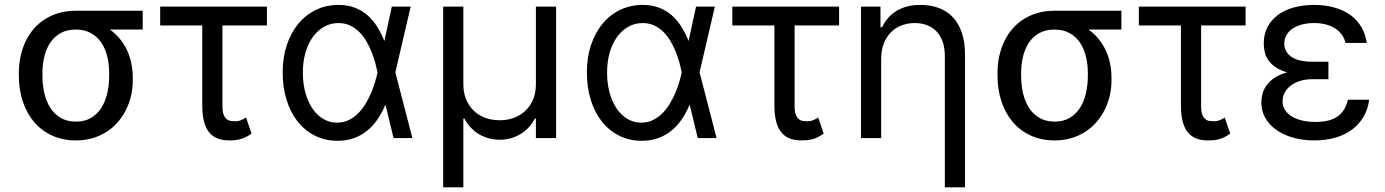

<svg xmlns="http://www.w3.org/2000/svg" viewBox="-20 -573 5749 797"><path d="M58.2 -269.9Q58.2 -306.5 65.5 -339.8Q72.8 -373.2 86.6 -402Q100.5 -430.8 120.7 -454Q141 -477.3 167.3 -493.8Q193.5 -510.3 225.3 -519.4Q257.1 -528.4 294 -528.4H572.4V-450.3H436.1Q481.5 -418 506.4 -366.5Q531.2 -315 531.2 -248.6V-238.6Q531.2 -206.7 524.1 -175.8Q517 -144.9 503.2 -117.4Q489.3 -89.8 469.3 -66.4Q449.2 -43 422.9 -26.1Q396.7 -9.2 364.7 0.4Q332.7 9.9 295.5 9.9Q239.7 9.9 195.5 -10.7Q151.3 -31.2 120.9 -67.3Q90.6 -103.3 74.4 -152.5Q58.2 -201.7 58.2 -258.5ZM156.2 -258.5Q156.2 -220.2 164.2 -185.7Q172.2 -151.3 189.1 -125.2Q206 -99.1 232.4 -83.6Q258.9 -68.2 295.5 -68.2Q331.7 -68.2 357.8 -83.6Q383.9 -99.1 400.6 -125.2Q417.3 -151.3 425.2 -185.7Q433.2 -220.2 433.2 -258.5V-269.9Q433.2 -306.1 425.2 -338.8Q417.3 -371.4 400.4 -396.3Q383.5 -421.2 357.2 -435.7Q331 -450.3 294 -450.3Q257.8 -450.3 231.7 -435.7Q205.6 -421.2 188.9 -396.3Q172.2 -371.4 164.2 -338.8Q156.2 -306.1 156.2 -269.9Z M1088.1 -467.3H903.4V-132.1Q903.4 -108.7 908.7 -96.1Q914.1 -83.5 922.1 -77.6Q930 -71.7 939.5 -70.7Q948.9 -69.6 957.4 -69.6Q970.2 -69.6 982.1 -74.8Q994 -79.9 1001.4 -85.2L1024.1 -18.5Q1012.1 -9.6 1000.4 -3.9Q988.6 1.8 977.5 4.8Q966.3 7.8 954.9 8.9Q943.5 9.9 931.8 9.9Q904.1 9.9 883.2 1.8Q862.2 -6.4 848 -24Q833.8 -41.5 826.7 -69.2Q819.6 -96.9 819.6 -136.4V-467.3H644.9V-545.5H1088.1Z M1379.3 11.4Q1328.1 11 1286.4 -10.3Q1244.7 -31.6 1215 -69.2Q1185.4 -106.9 1169.4 -158.7Q1153.4 -210.6 1153.4 -272.7Q1153.4 -334.2 1170.5 -385.7Q1187.5 -437.1 1218.2 -474.3Q1248.9 -511.4 1291.5 -532Q1334.2 -552.6 1384.9 -552.6Q1422.2 -552.6 1451.7 -541.5Q1481.2 -530.5 1504.3 -510.8Q1527.3 -491.1 1544.7 -463.6Q1562.1 -436.1 1575.3 -403.4H1575.6L1606.5 -545.5H1684.7L1621.1 -272.7L1691.8 0H1613.6L1580.3 -137.8H1579.5Q1565.7 -104.8 1546.9 -77.2Q1528.1 -49.7 1503.4 -29.8Q1478.7 -9.9 1447.8 0.9Q1416.9 11.7 1379.3 11.4ZM1546.9 -274.1Q1543.3 -291.5 1537.5 -313.2Q1531.6 -334.9 1522.5 -357.4Q1513.5 -380 1501.1 -401.5Q1488.6 -422.9 1471.8 -439.8Q1454.9 -456.7 1433.4 -467Q1411.9 -477.3 1384.9 -477.3Q1352.6 -477.3 1325.5 -462Q1298.3 -446.7 1278.6 -419.6Q1258.9 -392.4 1248 -354.6Q1237.2 -316.8 1237.2 -271.3Q1237.2 -226.9 1247.5 -188.9Q1257.8 -150.9 1276.5 -123.2Q1295.1 -95.5 1321.2 -79.7Q1347.3 -63.9 1379.3 -63.9Q1405.5 -63.9 1427.2 -74.4Q1448.9 -84.9 1466.1 -101.9Q1483.3 -119 1496.6 -140.8Q1509.9 -162.6 1519.9 -185.7Q1529.8 -208.8 1536.4 -231.2Q1543 -253.6 1546.9 -271.3L1547.2 -272.7Z M1819.6 -545.5H1903.4V-223Q1903.4 -189.6 1914.2 -162.3Q1925.1 -134.9 1944.8 -115.2Q1964.5 -95.5 1992.2 -84.7Q2019.9 -73.9 2054 -73.9Q2088.1 -73.9 2115.9 -84.9Q2143.8 -95.9 2163.5 -115.6Q2183.2 -135.3 2193.9 -162.6Q2204.5 -190 2204.5 -223V-545.5H2288.4V0H2204.5V-81H2200.3Q2189.3 -59.3 2173.5 -43Q2157.7 -26.6 2138.8 -15.4Q2120 -4.3 2098.4 1.4Q2076.7 7.1 2054 7.1Q2031.2 7.1 2009.8 1.4Q1988.3 -4.3 1969.3 -15.4Q1950.3 -26.6 1934.7 -43Q1919 -59.3 1907.7 -81H1903.4V204.5H1819.6Z M2642 11.4Q2590.9 11 2549.2 -10.3Q2507.5 -31.6 2477.8 -69.2Q2448.2 -106.9 2432.2 -158.7Q2416.2 -210.6 2416.2 -272.7Q2416.2 -334.2 2433.2 -385.7Q2450.3 -437.1 2481 -474.3Q2511.7 -511.4 2554.3 -532Q2596.9 -552.6 2647.7 -552.6Q2685 -552.6 2714.5 -541.5Q2744 -530.5 2767 -510.8Q2790.1 -491.1 2807.5 -463.6Q2824.9 -436.1 2838.1 -403.4H2838.4L2869.3 -545.5H2947.4L2883.9 -272.7L2954.5 0H2876.4L2843 -137.8H2842.3Q2828.5 -104.8 2809.7 -77.2Q2790.8 -49.7 2766.2 -29.8Q2741.5 -9.9 2710.6 0.9Q2679.7 11.7 2642 11.4ZM2809.7 -274.1Q2806.1 -291.5 2800.2 -313.2Q2794.4 -334.9 2785.3 -357.4Q2776.3 -380 2763.8 -401.5Q2751.4 -422.9 2734.6 -439.8Q2717.7 -456.7 2696.2 -467Q2674.7 -477.3 2647.7 -477.3Q2615.4 -477.3 2588.2 -462Q2561.1 -446.7 2541.4 -419.6Q2521.7 -392.4 2510.8 -354.6Q2500 -316.8 2500 -271.3Q2500 -226.9 2510.3 -188.9Q2520.6 -150.9 2539.2 -123.2Q2557.9 -95.5 2584 -79.7Q2610.1 -63.9 2642 -63.9Q2668.3 -63.9 2690 -74.4Q2711.6 -84.9 2728.9 -101.9Q2746.1 -119 2759.4 -140.8Q2772.7 -162.6 2782.7 -185.7Q2792.6 -208.8 2799.2 -231.2Q2805.8 -253.6 2809.7 -271.3L2810 -272.7Z M3463.1 -467.3H3278.4V-132.1Q3278.4 -108.7 3283.7 -96.1Q3289.1 -83.5 3297.1 -77.6Q3305 -71.7 3314.5 -70.7Q3323.9 -69.6 3332.4 -69.6Q3345.2 -69.6 3357.1 -74.8Q3369 -79.9 3376.4 -85.2L3399.1 -18.5Q3387.1 -9.6 3375.4 -3.9Q3363.6 1.8 3352.5 4.8Q3341.3 7.8 3329.9 8.9Q3318.5 9.9 3306.8 9.9Q3279.1 9.9 3258.2 1.8Q3237.2 -6.4 3223 -24Q3208.8 -41.5 3201.7 -69.2Q3194.6 -96.9 3194.6 -136.4V-467.3H3019.9V-545.5H3463.1Z M3637.8 0H3554V-545.5H3634.9V-460.2H3642Q3651.6 -481.2 3666.2 -498Q3680.8 -514.9 3700.5 -527.2Q3720.2 -539.4 3745.2 -546Q3770.2 -552.6 3801.1 -552.6Q3842.7 -552.6 3876.8 -540Q3910.9 -527.3 3935 -501.8Q3959.2 -476.2 3972.5 -437.5Q3985.8 -398.8 3985.8 -346.6V204.5H3902V-340.9Q3902 -372.9 3893.5 -398.3Q3884.9 -423.7 3868.8 -441.2Q3852.6 -458.8 3829.5 -468Q3806.5 -477.3 3777 -477.3Q3747.2 -477.3 3721.8 -467.3Q3696.4 -457.4 3677.7 -438.4Q3659.1 -419.4 3648.4 -391.7Q3637.8 -364 3637.8 -328.1Z M4120.7 -269.9Q4120.7 -306.5 4128 -339.8Q4135.3 -373.2 4149.1 -402Q4163 -430.8 4183.2 -454Q4203.5 -477.3 4229.8 -493.8Q4256 -510.3 4287.8 -519.4Q4319.6 -528.4 4356.5 -528.4H4634.9V-450.3H4498.6Q4544 -418 4568.9 -366.5Q4593.8 -315 4593.8 -248.6V-238.6Q4593.8 -206.7 4586.6 -175.8Q4579.5 -144.9 4565.7 -117.4Q4551.8 -89.8 4531.8 -66.4Q4511.7 -43 4485.4 -26.1Q4459.2 -9.2 4427.2 0.4Q4395.2 9.9 4358 9.9Q4302.2 9.9 4258 -10.7Q4213.8 -31.2 4183.4 -67.3Q4153.1 -103.3 4136.9 -152.5Q4120.7 -201.7 4120.7 -258.5ZM4218.8 -258.5Q4218.8 -220.2 4226.7 -185.7Q4234.7 -151.3 4251.6 -125.2Q4268.5 -99.1 4294.9 -83.6Q4321.4 -68.2 4358 -68.2Q4394.2 -68.2 4420.3 -83.6Q4446.4 -99.1 4463.1 -125.2Q4479.8 -151.3 4487.7 -185.7Q4495.7 -220.2 4495.7 -258.5V-269.9Q4495.7 -306.1 4487.7 -338.8Q4479.8 -371.4 4462.9 -396.3Q4446 -421.2 4419.7 -435.7Q4393.5 -450.3 4356.5 -450.3Q4320.3 -450.3 4294.2 -435.7Q4268.1 -421.2 4251.4 -396.3Q4234.7 -371.4 4226.7 -338.8Q4218.8 -306.1 4218.8 -269.9Z M5150.6 -467.3H4965.9V-132.1Q4965.9 -108.7 4971.2 -96.1Q4976.6 -83.5 4984.6 -77.6Q4992.5 -71.7 5002 -70.7Q5011.4 -69.6 5019.9 -69.6Q5032.7 -69.6 5044.6 -74.8Q5056.5 -79.9 5063.9 -85.2L5086.6 -18.5Q5074.6 -9.6 5062.9 -3.9Q5051.1 1.8 5040 4.8Q5028.8 7.8 5017.4 8.9Q5006 9.9 4994.3 9.9Q4966.6 9.9 4945.7 1.8Q4924.7 -6.4 4910.5 -24Q4896.3 -41.5 4889.2 -69.2Q4882.1 -96.9 4882.1 -136.4V-467.3H4707.4V-545.5H5150.6Z M5494.3 -244.3H5429Q5400.2 -244.3 5377.1 -237.2Q5354 -230.1 5337.7 -217.5Q5321.4 -204.9 5312.7 -188Q5304 -171.2 5304 -152Q5304 -132.8 5313.7 -117.2Q5323.5 -101.6 5341.3 -90.4Q5359 -79.2 5384.2 -73Q5409.4 -66.8 5440.3 -66.8Q5500 -66.8 5532.3 -89.5Q5564.6 -112.2 5575.3 -159.1H5663.4Q5658.7 -120.7 5640.8 -89.5Q5622.9 -58.2 5593.6 -36Q5564.3 -13.8 5524.5 -2Q5484.7 9.9 5436.1 9.9Q5388.5 9.9 5348.2 -1.4Q5307.9 -12.8 5278.4 -33.6Q5248.9 -54.3 5232.4 -83.3Q5215.9 -112.2 5215.9 -147.7Q5215.9 -164.4 5220.5 -182.7Q5225.1 -201 5237 -218Q5248.9 -235.1 5269.9 -249.5Q5290.8 -263.8 5323.2 -272.7Q5293 -281.2 5274 -294.7Q5255 -308.2 5244.3 -324.2Q5233.7 -340.2 5229.8 -357.8Q5225.9 -375.4 5225.9 -392Q5225.9 -430 5240.9 -459.7Q5256 -489.3 5283.6 -510.1Q5311.1 -530.9 5349.6 -541.7Q5388.1 -552.6 5434.7 -552.6Q5481.2 -552.6 5519.4 -541.7Q5557.5 -530.9 5585.6 -510.7Q5613.6 -490.4 5630.9 -461.1Q5648.1 -431.8 5653.4 -394.9H5565.3Q5561.1 -413.4 5550.2 -428.6Q5539.4 -443.9 5522.9 -454.7Q5506.4 -465.6 5484.2 -471.4Q5462 -477.3 5434.7 -477.3Q5406.6 -477.3 5383.7 -471.1Q5360.8 -464.8 5344.6 -453.7Q5328.5 -442.5 5319.8 -426.7Q5311.1 -410.9 5311.1 -392Q5311.1 -358 5340.4 -337.4Q5369.7 -316.8 5429 -316.8H5494.3V-284.1Z"/></svg>

Font: Fast_Sans
Style: Regular
Weight: 400
Designer: Rasmus Andersson
Foundry: rsms
Version: Version 3.018;git-588b23468